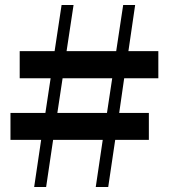

<svg xmlns="http://www.w3.org/2000/svg" viewBox="-20 -750 676 770"><path d="M364 0H414L442 -189H577V-297H458L478 -436H615V-545H495L522 -730H474L446 -545H247L275 -730H227L199 -545H59V-436H183L162 -297H22V-189H145L117 0H165L193 -189H392ZM210 -297 231 -436H430L409 -297Z"/></svg>

Font: Noto Serif SC Black
Style: Regular
Weight: 900
Designer: Ryoko NISHIZUKA 西塚涼子 (kana & ideographs); Frank Grießhammer (Latin, Greek & Cyrillic); Wenlong ZHANG 张文龙 (bopomofo); San
Foundry: Adobe
Version: Version 2.001;hotconv 1.1.0;makeotfexe 2.6.0